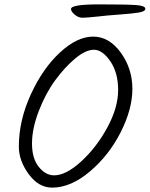

<svg xmlns="http://www.w3.org/2000/svg" viewBox="-20 -875 683 876"><path d="M643 -835Q643 -823 614.5 -818Q586 -813 523.5 -808.5Q461 -804 430 -800Q374 -794 356 -794Q338 -794 321 -808Q304 -822 304 -834Q304 -855 430.5 -855Q557 -855 600 -852Q643 -849 643 -835ZM227 -75Q281 -75 350.5 -138.5Q420 -202 469.5 -293Q519 -384 519 -464Q519 -544 483 -596Q447 -648 409 -648Q371 -648 323.5 -608.5Q276 -569 232 -509Q188 -449 157 -368.5Q126 -288 126 -220Q126 -152 157 -113.5Q188 -75 227 -75ZM218 -19Q156 -19 111 -80.5Q66 -142 66 -206Q66 -325 120.5 -444Q175 -563 253.5 -635.5Q332 -708 405 -708Q478 -708 531 -635Q584 -562 584 -469.5Q584 -377 530.5 -271.5Q477 -166 390 -92.5Q303 -19 218 -19Z"/></svg>

Font: Kalam Light
Style: Regular
Weight: 300
Version: Version 2.001;PS 1.0;hotconv 1.0.79;makeotf.lib2.5.61930; tt